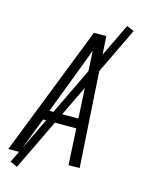

<svg xmlns="http://www.w3.org/2000/svg" viewBox="-140 -893 773 1050"><g transform="rotate(15 246.0 -368.0)"><path d="M-8 0 280 -735H350L396 0H333L322 -205H134L55 0ZM319 -260 307 -490Q305 -527 303 -564.5Q301 -602 299 -639Q285 -602 271 -564.5Q257 -527 243 -490L155 -260ZM63 82 22 64 446 -818 487 -800Z"/></g></svg>

Font: Iosevka SS18 Light
Style: Italic
Weight: 300
Italic angle: -9°
Monospace: yes
Designer: Belleve Invis
Foundry: Belleve Invis
Version: Version 25.1.1; ttfautohint (v1.8.4)